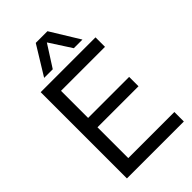

<svg xmlns="http://www.w3.org/2000/svg" viewBox="-272 -1011 1102 1102"><g transform="rotate(-45 279.0 -460.0)"><path d="M70 0V-700H515V-623H158V-403H491V-327H158V-77H532V0ZM142 -744 250 -920H345L453 -744H383L297 -877L212 -744Z"/></g></svg>

Font: Georama
Style: Regular
Weight: 400
Designer: Jean-Baptiste Levee
Foundry: Production Type
Version: Version 1.000